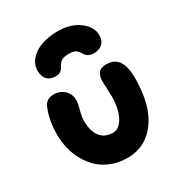

<svg xmlns="http://www.w3.org/2000/svg" viewBox="-191 -956 1037 1102"><g transform="rotate(-30 327.5 -405.5)"><path d="M353 -820.8Q435.1 -820.8 491 -779.3Q546.9 -737.8 546.9 -681.2Q546.9 -645.5 524.9 -626.2Q502.9 -606.9 467.8 -606.9Q426.8 -606.9 409.2 -640.1Q398.9 -658.2 384.8 -667.5Q370.6 -676.8 341.8 -676.8Q310.1 -676.8 293.7 -667.5Q277.3 -658.2 269 -641.1Q259.3 -621.6 247.3 -611.8Q235.4 -602.1 212.9 -602.1Q175.8 -602.1 156.5 -622.8Q137.2 -643.6 137.2 -681.2Q137.2 -741.2 195.6 -781Q253.9 -820.8 353 -820.8ZM336.9 9.8Q280.3 9.8 232.4 -8.5Q184.6 -26.9 151.6 -57.9Q118.7 -88.9 95.5 -129.9Q72.3 -170.9 61.5 -216.1Q50.8 -261.2 50.8 -308.1Q50.8 -399.9 80.1 -472.2Q88.9 -495.1 105.2 -506.6Q121.6 -518.1 149.9 -518.1Q190.4 -518.1 218.3 -491.5Q246.1 -464.8 246.1 -424.8Q246.1 -406.2 235.1 -366.2Q224.1 -326.2 224.1 -300.8Q224.1 -231 252.7 -194.1Q281.2 -157.2 335.9 -157.2Q366.7 -157.2 389.4 -185.1Q412.1 -212.9 422.6 -253.9Q433.1 -294.9 433.1 -341.8Q433.1 -362.8 431.2 -393.3Q429.2 -423.8 429.2 -439Q429.2 -478 444.3 -497.6Q459.5 -517.1 498 -517.1Q601.1 -517.1 601.1 -369.1Q601.1 -186.5 528.3 -88.4Q455.6 9.8 336.9 9.8Z"/></g></svg>

Font: Shantell Sans Normal
Style: Regular
Weight: 800
Designer: Stephen Nixon, Anya Danilova, Shantell Martin
Foundry: Arrow Type
Version: Version 1.006;[559af2be0]